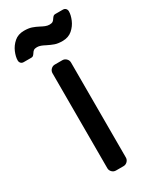

<svg xmlns="http://www.w3.org/2000/svg" viewBox="-211 -763 663 816"><g transform="rotate(-30 120.5 -355.0)"><path d="M139 0H102Q91 0 83 -8Q75 -16 75 -27V-493Q75 -504 83 -512Q91 -520 102 -520H139Q150 -520 158 -512Q166 -504 166 -493V-27Q166 -16 158 -8Q150 0 139 0ZM47 -607Q43 -601 39.5 -598Q36 -595 30 -595H-7Q-16 -595 -21 -600.5Q-26 -606 -26 -614Q-26 -632 -16.5 -654.5Q-7 -677 12 -693.5Q31 -710 60 -710Q82 -710 97 -705Q112 -700 129 -691Q138 -686 148 -682Q158 -678 168 -678Q179 -678 184.5 -682Q190 -686 194 -693Q198 -699 201.5 -702Q205 -705 211 -705H248Q257 -705 262 -699.5Q267 -694 267 -686Q267 -668 257.5 -645.5Q248 -623 229 -606.5Q210 -590 181 -590Q159 -590 144.5 -595Q130 -600 110 -610Q101 -615 91.5 -618.5Q82 -622 73 -622Q62 -622 56.5 -618Q51 -614 47 -607Z"/></g></svg>

Font: Contemporary
Style: Regular
Weight: 400
Designer: Victor Tran
Foundry: Victor Tran
Version: Version 1.100